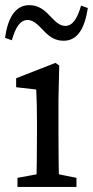

<svg xmlns="http://www.w3.org/2000/svg" viewBox="-34 -735 366 755"><path d="M108.4 0H198.9C196.9 -45 195.9 -148 195.9 -210V-342L198.9 -477.6L183.8 -487.7L29.5 -427.3V-392L108.4 -383C110.4 -343 111.4 -312 111.4 -257V-210C111.4 -148 110.4 -45 108.4 0ZM34.7 0H266.7V-35.7L166.9 -55.7H143.7L34.7 -35.7V0ZM-14.3 -586.1 12.6 -576.7C26.5 -625.9 44.6 -656.4 74.5 -656.4C101.5 -656.4 121.5 -629.9 143.3 -608.4C163.5 -588.7 183.8 -574.8 216.5 -574.8C272.5 -574.8 299.5 -625.8 311.4 -703.5L284.6 -712.9C270.7 -663.6 252.5 -633.1 222.6 -633.1C195.7 -633.1 177.7 -657.6 153.8 -681.2C134.7 -699.9 113.6 -714.7 80.7 -714.7C25.6 -714.7 -3.3 -663.8 -14.3 -586.1Z"/></svg>

Font: Source Serif Variable
Style: Regular
Weight: 389
Designer: Frank Grießhammer
Foundry: Adobe Systems Incorporated
Version: Version 3.001;hotconv 1.0.111;makeotfexe 2.5.65597